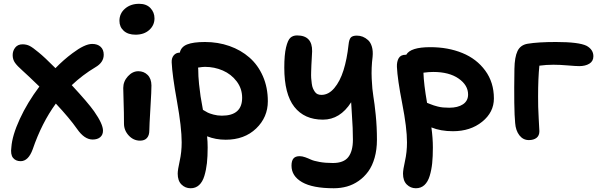

<svg xmlns="http://www.w3.org/2000/svg" viewBox="-20 -733 3159 1014"><path d="M88.9 118.2Q63 118.2 48.8 100.6Q34.7 83 40 44.9Q44.4 -17.6 84.5 -104.5Q124.5 -191.4 188 -275.9Q125 -336.9 98.1 -360.8Q71.3 -384.3 59.1 -401.6Q46.9 -418.9 46.9 -441.9Q46.9 -464.8 60.5 -481.9Q74.2 -499 99.1 -499Q119.6 -499 136.2 -490.7Q152.8 -482.4 183.1 -457Q214.8 -431.6 272.9 -373Q314.9 -416.5 362.8 -452.1Q427.7 -501 466.8 -501Q495.1 -501 511.5 -485.8Q527.8 -470.7 527.8 -443.8Q527.8 -403.3 483.9 -377.9Q416 -337.4 358.9 -283.2Q445.8 -189.5 477.1 -145Q523.9 -78.1 523.9 -43Q523.9 -21 509.3 -8.5Q494.6 3.9 469.2 3.9Q425.8 3.9 387.2 -51.8Q347.2 -108.9 274.9 -186Q200.2 -83.5 152.8 55.2Q129.9 118.2 88.9 118.2Z M695.8 -549.8Q656.2 -549.8 633.5 -570.3Q610.8 -590.8 610.8 -623Q610.8 -662.1 640.4 -687.5Q669.9 -712.9 714.8 -712.9Q753.4 -712.9 774.7 -690.2Q795.9 -667.5 795.9 -636.2Q795.9 -599.6 768.3 -574.7Q740.7 -549.8 695.8 -549.8ZM719.7 9.8Q685.1 9.8 659.9 -17.3Q634.8 -44.4 634.8 -80.1Q634.8 -138.7 632.8 -193.6Q630.9 -248.5 630.9 -268.1Q630.9 -303.2 655.5 -330.1Q680.2 -356.9 710.4 -356.9Q739.7 -356.9 759.5 -337.4Q779.3 -317.9 779.8 -282.2Q780.3 -259.8 774.4 -162.8Q768.6 -65.9 768.6 -43.9Q768.6 -18.1 756.1 -4.2Q743.7 9.8 719.7 9.8Z M986.8 261.2Q958.5 261.2 938.5 241.5Q918.5 221.7 918.5 184.1Q918.5 164.1 929 117.2Q939.5 70.3 939.5 19Q939.5 -60.1 914.6 -198.5Q889.6 -336.9 886.7 -403.8Q885.7 -426.8 897.7 -440.9Q909.7 -455.1 929.7 -455.1Q936 -485.4 968.3 -498.3Q1000.5 -511.2 1062.5 -511.2Q1131.3 -511.2 1191.7 -490Q1252 -468.8 1297.1 -429.4Q1342.3 -390.1 1368.4 -330.6Q1394.5 -271 1394.5 -198.2Q1394.5 -113.8 1332.8 -54.4Q1271 4.9 1171.9 4.9Q1118.7 4.9 1073.7 -13.2Q1076.7 15.1 1076.7 45.9Q1076.7 92.8 1072.8 128.7Q1068.8 164.6 1059.3 196Q1049.8 227.5 1031.5 244.4Q1013.2 261.2 986.8 261.2ZM1026.9 -367.2Q1026.9 -331.1 1031.2 -289.3Q1035.6 -247.6 1039.3 -223.9Q1043 -200.2 1051.8 -152.8Q1068.4 -143.1 1077.1 -138.4Q1085.9 -133.8 1107.2 -127.9Q1128.4 -122.1 1151.9 -122.1Q1258.8 -122.1 1258.8 -216.8Q1258.8 -265.1 1230 -303.2Q1201.2 -341.3 1156.7 -360.6Q1112.3 -379.9 1062.5 -379.9Q1050.3 -379.9 1025.9 -376Q1025.9 -374.5 1026.4 -371.6Q1026.9 -368.7 1026.9 -367.2Z M1742.7 261.2Q1630.9 261.2 1575.2 229Q1519.5 196.8 1519.5 142.1Q1519.5 116.2 1529.8 104Q1540 91.8 1562.5 91.8Q1575.7 91.8 1591.6 97.4Q1607.4 103 1622.1 109.9Q1636.7 116.7 1667.5 122.3Q1698.2 127.9 1737.8 127.9Q1795.4 127.9 1819.6 96.4Q1843.8 64.9 1843.8 4.9Q1843.8 -27.8 1842.5 -57.9Q1841.3 -87.9 1838.4 -129.2Q1835.4 -170.4 1834.5 -192.9Q1775.9 -101.1 1685.5 -101.1Q1587.4 -101.1 1534.4 -168.7Q1481.4 -236.3 1481.4 -376Q1481.4 -443.8 1490.7 -482.7Q1500 -521.5 1513.7 -533.7Q1527.3 -545.9 1548.8 -545.9Q1629.9 -545.9 1628.4 -461.9Q1627.9 -448.7 1626.5 -425.3Q1625 -401.9 1624.5 -388.2Q1624 -374.5 1623.3 -353.8Q1622.6 -333 1623.5 -320.3Q1624.5 -307.6 1626.5 -292Q1628.4 -276.4 1632.6 -266.8Q1636.7 -257.3 1642.6 -248.5Q1648.4 -239.7 1657.2 -235.8Q1666 -231.9 1677.7 -231.9Q1715.3 -231.9 1745.6 -267.8Q1775.9 -303.7 1794.2 -362.1Q1812.5 -420.4 1820.8 -497.1Q1823.7 -525.4 1833 -535.2Q1842.3 -544.9 1864.7 -544.9Q1880.9 -544.9 1895.8 -539.1Q1910.6 -533.2 1924.1 -521Q1937.5 -508.8 1944.1 -486.1Q1950.7 -463.4 1947.8 -433.1Q1940.4 -375 1943.1 -316.9Q1945.8 -258.8 1951.9 -223.4Q1958 -188 1964.4 -125.2Q1970.7 -62.5 1970.7 4.9Q1970.7 57.1 1958.5 100.1Q1946.3 143.1 1924.8 172.6Q1903.3 202.1 1874.3 222.4Q1845.2 242.7 1812.3 252Q1779.3 261.2 1742.7 261.2Z M2176.3 261.2Q2148.4 261.2 2128.4 241.5Q2108.4 221.7 2108.4 184.1Q2108.4 164.1 2118.9 117.2Q2129.4 70.3 2129.4 19Q2129.4 -57.6 2104.2 -186.3Q2079.1 -314.9 2076.2 -379.9Q2075.2 -407.7 2085.7 -425.8Q2096.2 -443.8 2122.1 -443.8H2125.5Q2147.9 -483.9 2252.4 -483.9Q2346.2 -483.9 2421.6 -453.1Q2497.1 -422.4 2542.7 -360.1Q2588.4 -297.9 2588.4 -212.9Q2588.4 -140.1 2526.4 -90.1Q2464.4 -40 2372.1 -40Q2307.1 -40 2258.3 -60.1Q2266.1 -3.9 2266.1 45.9Q2266.1 93.3 2262.5 128.9Q2258.8 164.6 2249.3 196Q2239.7 227.5 2221.4 244.4Q2203.1 261.2 2176.3 261.2ZM2268.1 -353Q2244.6 -353 2216.3 -349.1Q2218.3 -287.6 2235.4 -189.9Q2239.3 -188.5 2251.2 -183.6Q2263.2 -178.7 2271 -176.3Q2278.8 -173.8 2291.7 -170.4Q2304.7 -167 2319.8 -165.5Q2335 -164.1 2352.5 -164.1Q2397.9 -164.1 2425 -182.1Q2452.1 -200.2 2452.1 -233.9Q2452.1 -283.2 2402.1 -318.1Q2352.1 -353 2268.1 -353Z M2772.9 6.8Q2742.7 6.8 2723.1 -18.3Q2703.6 -43.5 2700.7 -83Q2693.4 -155.8 2696.8 -369.1Q2697.8 -431.2 2713.1 -463.4Q2728.5 -495.6 2766.6 -502Q2822.3 -511.2 2916 -511.2Q3036.6 -511.2 3077.6 -491.2Q3113.8 -471.2 3113.8 -436Q3113.8 -409.7 3092.5 -396.7Q3071.3 -383.8 3039.1 -383.8Q3021 -383.8 2978.5 -387.5Q2936 -391.1 2902.8 -391.1Q2865.2 -391.1 2828.6 -386.2Q2821.8 -321.8 2821.8 -222.2Q2821.3 -172.4 2825 -107.4Q2828.6 -42.5 2828.6 -40Q2828.6 -16.6 2813.5 -4.9Q2798.3 6.8 2772.9 6.8Z"/></svg>

Font: Shantell Sans Irregular
Style: Regular
Weight: 600
Designer: Stephen Nixon, Anya Danilova, Shantell Martin
Foundry: Arrow Type
Version: Version 1.006;[9816181b4]